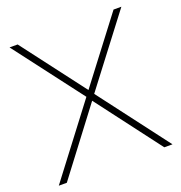

<svg xmlns="http://www.w3.org/2000/svg" viewBox="-133 -854 913 968"><g transform="rotate(-20 324.0 -370.0)"><path d="M18.5 0 302.5 -373.5 23.5 -740H67L324 -402L581.5 -740H623.5L344.5 -374L628.5 0H584.5L323 -345L61.5 0Z"/></g></svg>

Font: Encode Sans SemiExpanded SemiExpanded Thin
Style: Regular
Weight: 100
Width: 6
Designer: Multiple Designers
Foundry: Impallari Type
Version: Version 3.000; ttfautohint (v1.8.3) -l 8 -r 50 -G 200 -x 14 